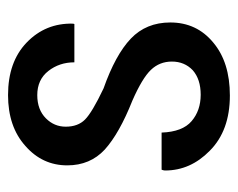

<svg xmlns="http://www.w3.org/2000/svg" viewBox="-77 -501 589 475"><g transform="rotate(-90 217.5 -263.5)"><path d="M302.7 -132.8Q302.7 -163.1 282.2 -184.6Q261.7 -206.1 206.1 -230.5Q125 -262.7 85 -298.8Q45.9 -335 45.9 -391.6Q45.9 -453.1 93.8 -495.1Q141.6 -538.1 219.7 -538.1Q301.8 -538.1 349.6 -492.2Q398.4 -445.3 396.5 -377Q396.5 -376 395.5 -374Q372.1 -374 300.8 -374Q300.8 -411.1 279.3 -438.5Q257.8 -465.8 219.7 -465.8Q183.6 -465.8 162.1 -444.3Q141.6 -423.8 141.6 -395.5Q141.6 -365.2 159.2 -347.7Q176.8 -330.1 236.3 -301.8Q319.3 -272.5 359.4 -234.4Q399.4 -196.3 399.4 -136.7Q399.4 -71.3 349.6 -30.3Q300.8 10.7 218.8 10.7Q131.8 10.7 82 -39.1Q33.2 -86.9 33.2 -149.4Q33.2 -152.3 34.2 -155.3Q34.2 -156.2 35.2 -158.2Q57.6 -158.2 127 -158.2Q128.9 -106.4 155.3 -84Q181.6 -61.5 220.7 -61.5Q258.8 -61.5 281.2 -81.1Q302.7 -101.6 302.7 -132.8Z"/></g></svg>

Font: Noto Sans Hebrew DECATHLON 
Style: Regular
Weight: 400
Designer: Monotype Design team
Version: Version 1.03 uh